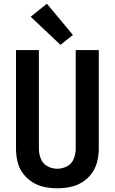

<svg xmlns="http://www.w3.org/2000/svg" viewBox="-20 -1004 616 1032"><path d="M288 8Q323 8 357.5 1Q392 -6 422.5 -25Q453 -44 473.5 -72.5Q494 -101 502.5 -135.5Q511 -170 511 -205V-735H387V-205Q387 -177 376.5 -150.5Q366 -124 341 -110.5Q316 -97 288 -97Q260 -97 235 -110.5Q210 -124 199.5 -150.5Q189 -177 189 -205V-735H66V-205Q66 -170 74 -135.5Q82 -101 103 -72.5Q124 -44 154 -25Q184 -6 218.5 1Q253 8 288 8ZM305 -763 372 -816 232 -984 145 -914Z"/></svg>

Font: Iosevka Sparkle
Style: Bold
Weight: 700
Designer: Belleve Invis
Foundry: Belleve Invis
Version: Version 4.5.0; ttfautohint (v1.8.3)